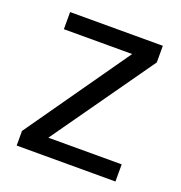

<svg xmlns="http://www.w3.org/2000/svg" viewBox="-103 -626 676 716"><g transform="rotate(20 235.0 -268.0)"><path d="M431 0H39V-58L327 -468H56V-536H424V-470L140 -68H431Z"/></g></svg>

Font: Noto Sans Old Persian
Style: Regular
Weight: 400
Designer: Monotype Design Team
Foundry: Monotype Imaging Inc.
Version: Version 2.001; ttfautohint (v1.8.4.7-5d5b)